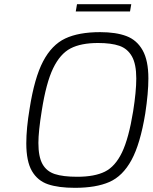

<svg xmlns="http://www.w3.org/2000/svg" viewBox="-20 -894 731 920"><path d="M106 -207Q106 -279 122 -374Q145 -521 186.5 -600Q228 -679 292.5 -709.5Q357 -740 460 -740Q536 -740 586 -721Q636 -702 663.5 -653Q691 -604 691 -518Q691 -449 676 -350Q652 -204 610 -127Q568 -50 504 -22Q440 6 339 6Q260 6 210 -11Q160 -28 133 -74.5Q106 -121 106 -207ZM618 -361Q633 -456 633 -518Q633 -587 612 -624Q591 -661 552 -674.5Q513 -688 450 -688Q368 -688 318 -662Q268 -636 234.5 -566.5Q201 -497 180 -363Q164 -264 164 -209Q164 -143 183.5 -108Q203 -73 242.5 -60Q282 -47 350 -47Q433 -47 482.5 -71.5Q532 -96 564.5 -163.5Q597 -231 618 -361ZM349 -874H609L603 -839H343Z"/></svg>

Font: Exo Light
Style: Italic
Weight: 300
Italic angle: -9°
Designer: Natanael Gama
Foundry: Natanael Gama
Version: Version 1.500; ttfautohint (v1.6)